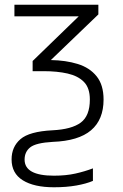

<svg xmlns="http://www.w3.org/2000/svg" viewBox="-20 -552 521 812"><path d="M208 240Q124 240 76.5 210.5Q29 181 29 122Q29 69 66.5 36.5Q104 4 202 -1Q283 -5 321.5 -33.5Q360 -62 360 -131Q360 -180 335 -205.5Q310 -231 266 -241Q222 -251 165 -251H118V-294L313 -483H41V-532H396V-491L195 -298Q258 -297 308.5 -281.5Q359 -266 388.5 -229.5Q418 -193 418 -131Q418 -46 365 -1Q312 44 203 48Q132 52 108 71Q84 90 84 123Q84 191 208 191Q259 191 299 182Q339 173 373 160V213Q345 225 303 232.5Q261 240 208 240Z"/></svg>

Font: Noto Sans Light
Style: Regular
Weight: 300
Designer: Monotype Design Team
Foundry: Monotype Imaging Inc.
Version: Version 2.007